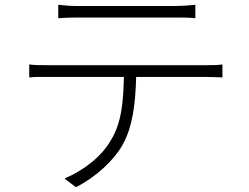

<svg xmlns="http://www.w3.org/2000/svg" viewBox="-20 -744 1040 801"><path d="M710 -671C735 -671 768 -671 795 -668V-724C768 -721 735 -719 710 -719H303C272 -719 250 -721 223 -724V-668C246 -670 274 -671 305 -671ZM183 -472C152 -472 129 -472 102 -475V-421C129 -424 152 -423 183 -423H497C494 -323 489 -234 442 -158C403 -90 330 -34 249 1L297 37C381 -6 454 -74 491 -139C534 -216 545 -311 548 -423H837C860 -423 888 -422 908 -421V-475C885 -472 858 -472 837 -472Z"/></svg>

Font: Spoqa Han Sans Neo Light
Style: Regular
Weight: 300
Designer: [Spoqa Han Sans Neo] Dong-huui Kim  Younghwa Kang  Yujin Lee  [Noto Sans] Ryoko NISHIZUKA  (kana & ideographs); Paul D. 
Foundry: Spoqa (http://www.spoqa-han-sans.com)
Version: Version 1.000